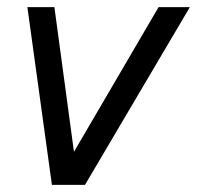

<svg xmlns="http://www.w3.org/2000/svg" viewBox="-20 -520 554 540"><path d="M188 -93 426 -500H514L219 0H126L57 -500H133Z"/></svg>

Font: CBA Beacon Sans
Style: Italic
Weight: 400
Italic angle: -13°
Designer: Wei Huang
Foundry: Wei Huang
Version: Version 1.002